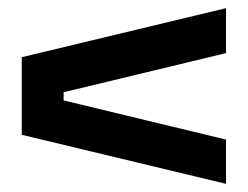

<svg xmlns="http://www.w3.org/2000/svg" viewBox="-20 -560 607 470"><path d="M533.3 -218.3V-110L33.3 -230V-420L533.3 -540V-430L135.8 -334.2V-314.2Z"/></svg>

Font: Familjen Grotesk Variable
Style: Regular
Weight: 400
Designer: Anders Wikstroem, Jonas Baeckman, Matilda Gysing, Kristian Moeller
Foundry: Familjen STHLM AB
Version: Version 2.000